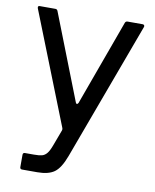

<svg xmlns="http://www.w3.org/2000/svg" viewBox="-85 -618 719 893"><g transform="rotate(10 274.5 -171.5)"><path d="M81 210Q71 210 71 200V142Q71 132 81 132H123Q148 132 161 128.5Q174 125 184 113Q194 101 204 74L232 -1Q233 -3 233 -6Q233 -11 231 -15L23 -541Q22 -543 22 -546Q22 -553 30 -553H104Q112 -553 115 -545L273 -141Q275 -135 279 -135Q283 -135 286 -141L433 -545Q436 -553 445 -553H516Q521 -553 523.5 -549.5Q526 -546 524 -541L283 111Q261 170 233 190Q205 210 153 210Z"/></g></svg>

Font: Open Sauce Two
Style: Regular
Weight: 400
Designer: Alfredo Marco Pradil
Foundry: Creative Sauce Fz LLC
Version: Version 1.477